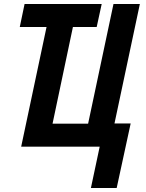

<svg xmlns="http://www.w3.org/2000/svg" viewBox="-20 -734 729 961"><path d="M435 207 479 0H86L213 -599H79L103 -714H489L464 -599H345L243 -115H421L548 -714H680L553 -116H634L564 207Z"/></svg>

Font: Noto Sans Condensed
Style: Bold Italic
Weight: 700
Width: 3
Italic angle: -12°
Designer: Monotype Design Team
Foundry: Monotype Imaging Inc.
Version: Version 2.013; ttfautohint (v1.8.4.7-5d5b)